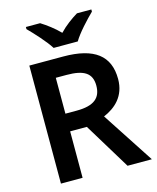

<svg xmlns="http://www.w3.org/2000/svg" viewBox="-135 -1029 916 1122"><g transform="rotate(-15 323.5 -468.5)"><path d="M256 -777H402C428 -822 490 -888 527 -924V-937H440C405 -916 362 -885 328 -849C293 -885 252 -915 217 -937H131V-924C168 -887 228 -822 256 -777ZM297 -714H92V0H223V-281H324L495 0H642L437 -314C508 -344 573 -400 573 -504C573 -645 485 -714 297 -714ZM288 -605C392 -605 440 -576 440 -500C440 -426 397 -388 291 -388H223V-605Z"/></g></svg>

Font: Noto Sans Thaana SemiBold
Style: Regular
Weight: 600
Designer: David Williams
Foundry: Google Inc.
Version: Version 3.001